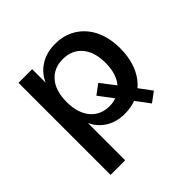

<svg xmlns="http://www.w3.org/2000/svg" viewBox="-176 -659 994 994"><g transform="rotate(-45 321.5 -161.5)"><path d="M86 180V-494H186V-388H183Q204 -442 251 -472.5Q298 -503 362 -503Q429 -503 479.5 -471Q530 -439 557.5 -382Q585 -325 585 -247Q585 -176 561 -120.5Q537 -65 494 -33L496 -47L553 30L499 70L437 -13L452 -8Q432 0 409.5 4.5Q387 9 362 9Q300 9 255 -20.5Q210 -50 190 -100H193V180ZM335 -75Q352 -75 367 -78.5Q382 -82 395 -88L389 -76L324 -162L378 -202L447 -112L433 -116Q455 -138 466.5 -171.5Q478 -205 478 -248Q478 -329 439.5 -374Q401 -419 335 -419Q269 -419 230.5 -374Q192 -329 192 -248Q192 -167 230.5 -121Q269 -75 335 -75Z"/></g></svg>

Font: Nunito Sans 9pt SemiBold
Style: Regular
Weight: 600
Version: Version 3.101;gftools[0.9.27]